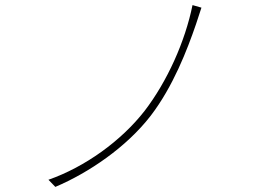

<svg xmlns="http://www.w3.org/2000/svg" viewBox="-20 -737 1040 753"><path d="M770 -707 735 -717C706 -574 636 -418 547 -302C455 -184 313 -82 170 -32L197 -4C329 -60 476 -160 571 -283C659 -398 714 -541 749 -643Z"/></svg>

Font: Noto Sans Japanese Thin
Style: Regular
Weight: 100
Designer: Ryoko NISHIZUKA (kana & ideographs); Paul D. Hunt (Latin, Greek & Cyrillic); Wenlong ZHANG (bopomofo); Sandoll Communica
Foundry: Adobe Systems Incorporated
Version: Version 1.000;PS 1;hotconv 1.0.78;makeotf.lib2.5.61930